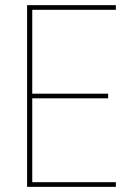

<svg xmlns="http://www.w3.org/2000/svg" viewBox="-20 -724 519 744"><path d="M429 -704V-686H105V-361H399V-343H105V-18H429V0H85V-704Z"/></svg>

Font: Poppins Variable
Style: Regular
Weight: 100
Designer: Jonny Pinhorn
Foundry: Indian Type Foundry
Version: Version 6.000